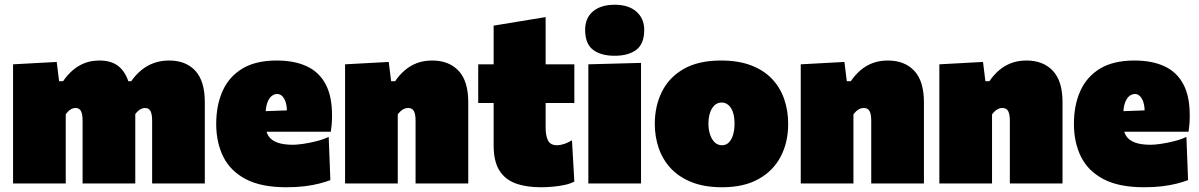

<svg xmlns="http://www.w3.org/2000/svg" viewBox="-20 -773 5053 809"><path d="M35 0Q35 -52 35 -101Q35 -150 35 -213V-263Q35 -322.5 35 -381.2Q35 -440 35 -502L219 -512L229 -431H246Q264 -457.5 286.5 -477Q309 -496.5 336.8 -507.2Q364.5 -518 399 -518Q453 -518 483.5 -490.5Q514 -463 526 -412H542Q546 -396.5 548 -379Q550 -361.5 550 -342Q550 -308.5 550 -276.5Q550 -244.5 550 -213Q550 -150 550 -101Q550 -52 550 0H328Q328 -52 328 -99.5Q328 -147 328 -200V-265Q328 -291.5 321.2 -304.8Q314.5 -318 298 -318Q290 -318 282.5 -314.5Q275 -311 268.5 -304.8Q262 -298.5 257 -291V-200Q257 -147 257 -99.5Q257 -52 257 0ZM621 0Q621 -52 621 -99.5Q621 -147 621 -200V-265Q621 -291.5 614.2 -304.8Q607.5 -318 591 -318Q583 -318 575.5 -314.5Q568 -311 561.2 -304.8Q554.5 -298.5 549 -291L516 -431H533Q551.5 -457.5 575 -477Q598.5 -496.5 627.8 -507.2Q657 -518 693 -518Q763 -518 803 -474.8Q843 -431.5 843 -342Q843 -308.5 843 -276.5Q843 -244.5 843 -213Q843 -150 843 -101Q843 -52 843 0Z M1186 16Q1081 16 1016 -18Q951 -52 921 -112.2Q891 -172.5 891 -251Q891 -329.5 918 -389.8Q945 -450 1001.2 -484Q1057.5 -518 1146 -518Q1220 -518 1272 -494Q1324 -470 1351.5 -419.2Q1379 -368.5 1379 -288Q1379 -266.5 1377.8 -250.2Q1376.5 -234 1374 -218L1187 -279Q1188 -285 1188.5 -291.5Q1189 -298 1189 -303Q1189 -337 1177.5 -357Q1166 -377 1148 -377Q1135.5 -377 1124.2 -368Q1113 -359 1106 -339.2Q1099 -319.5 1099 -287V-248Q1099 -219.5 1110.8 -200.8Q1122.5 -182 1148 -172.5Q1173.5 -163 1215 -163Q1231 -163 1257.2 -166.8Q1283.5 -170.5 1312.2 -177.8Q1341 -185 1365 -196L1372 -14Q1352 -6.5 1325 0.5Q1298 7.5 1263.2 11.8Q1228.5 16 1186 16ZM974 -218V-300L1247 -310L1374 -298V-218Z M1434 0Q1434 -52 1434 -101Q1434 -150 1434 -213V-263Q1434 -322.5 1434 -381.2Q1434 -440 1434 -502L1618 -512L1628 -431H1645Q1663 -457.5 1685.8 -477Q1708.5 -496.5 1737 -507.2Q1765.5 -518 1801 -518Q1871.5 -518 1912.2 -474.8Q1953 -431.5 1953 -342Q1953 -308.5 1953 -276.5Q1953 -244.5 1953 -213Q1953 -150 1953 -101Q1953 -52 1953 0H1731Q1731 -52 1731 -99.5Q1731 -147 1731 -200V-265Q1731 -291.5 1724 -304.8Q1717 -318 1699 -318Q1690.5 -318 1682.8 -314.5Q1675 -311 1668.2 -304.8Q1661.5 -298.5 1656 -291V-200Q1656 -147 1656 -99.5Q1656 -52 1656 0Z M2259 16Q2197.5 16 2152.8 -0.2Q2108 -16.5 2084 -55Q2060 -93.5 2060 -160Q2060 -181 2060 -206Q2060 -231 2060 -264.2Q2060 -297.5 2060 -342.8Q2060 -388 2060 -450Q2060 -513 2060 -563.2Q2060 -613.5 2060 -665L2279 -701Q2279 -660 2279 -621.5Q2279 -583 2279 -541.5Q2279 -500 2279 -450V-237Q2279 -200.5 2289.2 -180.8Q2299.5 -161 2327 -161Q2340 -161 2356 -166Q2372 -171 2390 -182L2400 -8Q2384.5 0.5 2361 5.8Q2337.5 11 2310.8 13.5Q2284 16 2259 16ZM1995 -339V-502H2400V-339Q2356.5 -339 2313.2 -339Q2270 -339 2230 -339H2128Z M2459 0Q2459 -52 2459 -101Q2459 -150 2459 -213V-263Q2459 -318 2459 -358.8Q2459 -399.5 2459 -433.5Q2459 -467.5 2459 -502L2681 -508Q2681 -473 2681 -438Q2681 -403 2681 -361.2Q2681 -319.5 2681 -263V-213Q2681 -150 2681 -101Q2681 -52 2681 0ZM2569.5 -538Q2512 -538 2478.8 -563.2Q2445.5 -588.5 2445.5 -647Q2445.5 -697.5 2478.8 -725.2Q2512 -753 2570.5 -753Q2628.5 -753 2661.5 -724Q2694.5 -695 2694.5 -647Q2694.5 -588.5 2661.2 -563.2Q2628 -538 2569.5 -538Z M3023 16Q2947.5 16 2893.5 -5.8Q2839.5 -27.5 2805.2 -65Q2771 -102.5 2755 -150.5Q2739 -198.5 2739 -251Q2739 -326 2769 -386.5Q2799 -447 2860.8 -482.5Q2922.5 -518 3018 -518Q3091.5 -518 3145 -497.5Q3198.5 -477 3233 -440.5Q3267.5 -404 3284.2 -355.5Q3301 -307 3301 -251Q3301 -174 3269.8 -113.8Q3238.5 -53.5 3176.5 -18.8Q3114.5 16 3023 16ZM3022 -161Q3040 -161 3051.8 -173.5Q3063.5 -186 3069.2 -206.5Q3075 -227 3075 -251Q3075 -281.5 3067.8 -301.5Q3060.5 -321.5 3048.2 -331.2Q3036 -341 3021 -341Q3003 -341 2990.5 -329.2Q2978 -317.5 2971.5 -297.2Q2965 -277 2965 -251Q2965 -227 2971.8 -206.5Q2978.5 -186 2991.2 -173.5Q3004 -161 3022 -161Z M3354 0Q3354 -52 3354 -101Q3354 -150 3354 -213V-263Q3354 -322.5 3354 -381.2Q3354 -440 3354 -502L3538 -512L3548 -431H3565Q3583 -457.5 3605.8 -477Q3628.5 -496.5 3657 -507.2Q3685.5 -518 3721 -518Q3791.5 -518 3832.2 -474.8Q3873 -431.5 3873 -342Q3873 -308.5 3873 -276.5Q3873 -244.5 3873 -213Q3873 -150 3873 -101Q3873 -52 3873 0H3651Q3651 -52 3651 -99.5Q3651 -147 3651 -200V-265Q3651 -291.5 3644 -304.8Q3637 -318 3619 -318Q3610.5 -318 3602.8 -314.5Q3595 -311 3588.2 -304.8Q3581.5 -298.5 3576 -291V-200Q3576 -147 3576 -99.5Q3576 -52 3576 0Z M3938 0Q3938 -52 3938 -101Q3938 -150 3938 -213V-263Q3938 -322.5 3938 -381.2Q3938 -440 3938 -502L4122 -512L4132 -431H4149Q4167 -457.5 4189.8 -477Q4212.5 -496.5 4241 -507.2Q4269.5 -518 4305 -518Q4375.5 -518 4416.2 -474.8Q4457 -431.5 4457 -342Q4457 -308.5 4457 -276.5Q4457 -244.5 4457 -213Q4457 -150 4457 -101Q4457 -52 4457 0H4235Q4235 -52 4235 -99.5Q4235 -147 4235 -200V-265Q4235 -291.5 4228 -304.8Q4221 -318 4203 -318Q4194.5 -318 4186.8 -314.5Q4179 -311 4172.2 -304.8Q4165.5 -298.5 4160 -291V-200Q4160 -147 4160 -99.5Q4160 -52 4160 0Z M4800 16Q4695 16 4630 -18Q4565 -52 4535 -112.2Q4505 -172.5 4505 -251Q4505 -329.5 4532 -389.8Q4559 -450 4615.2 -484Q4671.5 -518 4760 -518Q4834 -518 4886 -494Q4938 -470 4965.5 -419.2Q4993 -368.5 4993 -288Q4993 -266.5 4991.8 -250.2Q4990.5 -234 4988 -218L4801 -279Q4802 -285 4802.5 -291.5Q4803 -298 4803 -303Q4803 -337 4791.5 -357Q4780 -377 4762 -377Q4749.5 -377 4738.2 -368Q4727 -359 4720 -339.2Q4713 -319.5 4713 -287V-248Q4713 -219.5 4724.8 -200.8Q4736.5 -182 4762 -172.5Q4787.5 -163 4829 -163Q4845 -163 4871.2 -166.8Q4897.5 -170.5 4926.2 -177.8Q4955 -185 4979 -196L4986 -14Q4966 -6.5 4939 0.5Q4912 7.5 4877.2 11.8Q4842.5 16 4800 16ZM4588 -218V-300L4861 -310L4988 -298V-218Z"/></svg>

Font: Commissioner Thin Black
Style: Regular
Weight: 900
Version: Version 1.000